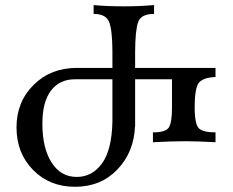

<svg xmlns="http://www.w3.org/2000/svg" viewBox="-20 -713 903 743"><path d="M276.9 -28.3Q336.4 -28.3 374.5 -80.3Q412.6 -132.3 415 -241.7V-406.2H270Q210.4 -406.2 177.2 -362.3Q144 -318.4 144 -234.9Q144 -139.6 179.7 -84Q215.3 -28.3 276.9 -28.3ZM270 9.8Q171.9 9.8 107.9 -55.4Q43.9 -120.6 43.9 -220.2Q43.9 -318.8 110.1 -384.5Q176.3 -450.2 276.9 -450.2H415V-517.1Q414.6 -599.6 401.6 -629.4Q388.7 -659.2 342.3 -659.2V-693.4Q391.6 -688.5 461.9 -688.5Q519.5 -688.5 576.2 -693.4V-659.2Q526.4 -659.2 514.9 -628.4Q503.4 -597.7 502.9 -512.2V-450.2H814V-415Q769 -413.1 751.2 -394.8Q733.4 -376.5 733.4 -297.4Q733.4 -230 750.7 -215.3Q768.1 -200.7 814 -200.7V-162.6Q743.7 -166.5 698.7 -166.5Q642.6 -166.5 571.8 -162.6V-200.7Q621.6 -200.7 633.5 -220Q645.5 -239.3 645.5 -294.4V-406.2H502.9V-223.1H502.4Q498 -123.5 434.1 -56.9Q370.1 9.8 270 9.8Z"/></svg>

Font: Kelvinch
Style: Regular
Weight: 400
Designer: Paul James MIller
Foundry: High-Logic / Made with FontCreator
Version: Version 3.30 September 23, 2016